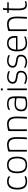

<svg xmlns="http://www.w3.org/2000/svg" viewBox="1952 -2619 675 4619"><g transform="rotate(-90 2289.5 -309.5)"><path d="M233 5Q175 5 137 -13Q99 -31 77.5 -63.5Q56 -96 47.5 -139.5Q39 -183 39 -234Q39 -281 48 -324.5Q57 -368 78.5 -402.5Q100 -437 137.5 -457Q175 -477 232 -477Q273 -477 302 -468.5Q331 -460 351 -444Q355 -439 355.5 -437.5Q356 -436 356 -431V-403Q356 -398 353 -398Q350 -398 347 -401Q330 -420 298 -429.5Q266 -439 234 -439Q189 -439 159.5 -421Q130 -403 113 -372.5Q96 -342 88.5 -305.5Q81 -269 81 -233Q81 -173 95 -127Q109 -81 143 -56Q177 -31 234 -31Q269 -31 295.5 -37.5Q322 -44 344 -54Q349 -58 352 -53L363 -33Q365 -29 363.5 -27.5Q362 -26 359 -25Q337 -9 304 -2Q271 5 233 5Z M631 5Q552 5 508.5 -25.5Q465 -56 448 -110.5Q431 -165 431 -236Q431 -307 449.5 -361.5Q468 -416 512 -446.5Q556 -477 631 -477Q706 -477 749.5 -446.5Q793 -416 812 -361.5Q831 -307 831 -236Q831 -165 813.5 -110.5Q796 -56 753.5 -25.5Q711 5 631 5ZM631 -30Q719 -30 754 -84.5Q789 -139 789 -236Q789 -334 751 -387Q713 -440 631 -440Q549 -440 511 -387Q473 -334 473 -236Q473 -138 508.5 -84Q544 -30 631 -30Z M957 0Q952 0 952 -5Q952 -112 952 -220Q952 -328 952 -435Q952 -440 955 -444Q958 -448 968 -451Q982 -455 1007 -461Q1032 -467 1061.5 -472Q1091 -477 1116 -477Q1190 -477 1230 -447.5Q1270 -418 1285.5 -367Q1301 -316 1301 -253Q1301 -203 1299 -153.5Q1297 -104 1295 -65Q1293 -26 1292 -7Q1290 -2 1288.5 -1Q1287 0 1281 0H1257Q1252 0 1250.5 -1.5Q1249 -3 1250 -8Q1250 -16 1251.5 -41Q1253 -66 1255 -102Q1257 -138 1258 -178.5Q1259 -219 1259 -256Q1259 -312 1244.5 -352.5Q1230 -393 1198.5 -415.5Q1167 -438 1116 -438Q1088 -438 1060.5 -432.5Q1033 -427 1012 -418Q1006 -417 1000 -412.5Q994 -408 994 -397Q994 -333 994 -267.5Q994 -202 994 -136Q994 -70 994 -5Q994 0 989 0Z M1451 0Q1446 0 1446 -5Q1446 -112 1446 -220Q1446 -328 1446 -435Q1446 -440 1449 -444Q1452 -448 1462 -451Q1476 -455 1501 -461Q1526 -467 1555.5 -472Q1585 -477 1610 -477Q1684 -477 1724 -447.5Q1764 -418 1779.5 -367Q1795 -316 1795 -253Q1795 -203 1793 -153.5Q1791 -104 1789 -65Q1787 -26 1786 -7Q1784 -2 1782.5 -1Q1781 0 1775 0H1751Q1746 0 1744.5 -1.5Q1743 -3 1744 -8Q1744 -16 1745.5 -41Q1747 -66 1749 -102Q1751 -138 1752 -178.5Q1753 -219 1753 -256Q1753 -312 1738.5 -352.5Q1724 -393 1692.5 -415.5Q1661 -438 1610 -438Q1582 -438 1554.5 -432.5Q1527 -427 1506 -418Q1500 -417 1494 -412.5Q1488 -408 1488 -397Q1488 -333 1488 -267.5Q1488 -202 1488 -136Q1488 -70 1488 -5Q1488 0 1483 0Z M2096 8Q2048 8 2008 -3Q1968 -14 1944.5 -45Q1921 -76 1921 -134Q1921 -184 1936.5 -216.5Q1952 -249 1978.5 -266.5Q2005 -284 2037 -291Q2069 -298 2099 -298Q2134 -298 2168 -294.5Q2202 -291 2220 -286Q2237 -283 2237 -310Q2237 -382 2203.5 -411.5Q2170 -441 2096 -441Q2056 -441 2022.5 -431.5Q1989 -422 1967 -406Q1964 -404 1961.5 -404Q1959 -404 1959 -407L1955 -435Q1954 -438 1955.5 -439Q1957 -440 1958 -442Q1982 -459 2016.5 -468Q2051 -477 2096 -477Q2158 -477 2194.5 -462.5Q2231 -448 2249.5 -423.5Q2268 -399 2274 -366.5Q2280 -334 2281 -298Q2282 -245 2281.5 -202.5Q2281 -160 2279 -119.5Q2277 -79 2273 -35Q2272 -30 2267 -24.5Q2262 -19 2247 -14Q2232 -8 2213.5 -4Q2195 0 2175 2.5Q2155 5 2135 6.5Q2115 8 2096 8ZM2099 -26Q2109 -26 2129 -27Q2149 -28 2171 -32Q2193 -36 2209.5 -43.5Q2226 -51 2228 -62Q2233 -95 2235 -141Q2237 -187 2237 -226Q2237 -249 2221 -252Q2205 -255 2170.5 -259.5Q2136 -264 2092 -264Q2074 -264 2051.5 -258.5Q2029 -253 2008.5 -239.5Q1988 -226 1975 -200.5Q1962 -175 1962 -134Q1962 -94 1980 -70Q1998 -46 2029.5 -36Q2061 -26 2099 -26Z M2475 -603Q2475 -590 2470.5 -584Q2466 -578 2449 -578Q2433 -578 2427.5 -584Q2422 -590 2422 -603Q2422 -615 2427.5 -621Q2433 -627 2449 -627Q2467 -627 2471 -621Q2475 -615 2475 -603ZM2470 -5Q2470 0 2466 0H2433Q2429 0 2429 -5V-467Q2429 -472 2433 -472H2466Q2470 -472 2470 -467Z M2588 -65Q2588 -68 2590 -68Q2592 -68 2595 -66Q2611 -55 2635.5 -47Q2660 -39 2685.5 -35Q2711 -31 2728 -31Q2761 -31 2790 -42.5Q2819 -54 2837.5 -78.5Q2856 -103 2856 -142Q2856 -186 2825 -203.5Q2794 -221 2727 -227Q2686 -232 2654 -243.5Q2622 -255 2603.5 -279.5Q2585 -304 2585 -343Q2585 -387 2608 -416.5Q2631 -446 2669 -461.5Q2707 -477 2750 -477Q2785 -477 2824.5 -468Q2864 -459 2886 -442Q2888 -440 2888 -439Q2888 -438 2887 -435L2880 -409Q2878 -404 2872 -409Q2854 -423 2818 -432Q2782 -441 2750 -441Q2693 -441 2660 -412.5Q2627 -384 2627 -345Q2627 -304 2659.5 -286.5Q2692 -269 2748 -264Q2783 -260 2810.5 -252.5Q2838 -245 2857.5 -232Q2877 -219 2886.5 -197.5Q2896 -176 2896 -143Q2896 -101 2881 -72.5Q2866 -44 2840 -27Q2814 -10 2783.5 -2.5Q2753 5 2722 5Q2708 5 2683 1Q2658 -3 2631.5 -10.5Q2605 -18 2587 -29Q2584 -31 2583 -32Q2582 -33 2583 -36Z M2974 -65Q2974 -68 2976 -68Q2978 -68 2981 -66Q2997 -55 3021.5 -47Q3046 -39 3071.5 -35Q3097 -31 3114 -31Q3147 -31 3176 -42.5Q3205 -54 3223.5 -78.5Q3242 -103 3242 -142Q3242 -186 3211 -203.5Q3180 -221 3113 -227Q3072 -232 3040 -243.5Q3008 -255 2989.5 -279.5Q2971 -304 2971 -343Q2971 -387 2994 -416.5Q3017 -446 3055 -461.5Q3093 -477 3136 -477Q3171 -477 3210.5 -468Q3250 -459 3272 -442Q3274 -440 3274 -439Q3274 -438 3273 -435L3266 -409Q3264 -404 3258 -409Q3240 -423 3204 -432Q3168 -441 3136 -441Q3079 -441 3046 -412.5Q3013 -384 3013 -345Q3013 -304 3045.5 -286.5Q3078 -269 3134 -264Q3169 -260 3196.5 -252.5Q3224 -245 3243.5 -232Q3263 -219 3272.5 -197.5Q3282 -176 3282 -143Q3282 -101 3267 -72.5Q3252 -44 3226 -27Q3200 -10 3169.5 -2.5Q3139 5 3108 5Q3094 5 3069 1Q3044 -3 3017.5 -10.5Q2991 -18 2973 -29Q2970 -31 2969 -32Q2968 -33 2969 -36Z M3363 -237Q3363 -284 3372 -327Q3381 -370 3402 -404Q3423 -438 3460.5 -457.5Q3498 -477 3556 -477Q3615 -477 3650.5 -459.5Q3686 -442 3704.5 -412.5Q3723 -383 3729 -347.5Q3735 -312 3735 -276Q3735 -241 3728.5 -234Q3722 -227 3710 -227H3416Q3414 -227 3409.5 -225Q3405 -223 3405 -214Q3406 -160 3421 -118.5Q3436 -77 3470.5 -53.5Q3505 -30 3560 -30Q3594 -30 3633 -37.5Q3672 -45 3701 -60Q3707 -64 3710.5 -64.5Q3714 -65 3717 -60L3725 -43Q3727 -40 3726 -38.5Q3725 -37 3722 -34Q3690 -15 3646.5 -5Q3603 5 3557 5Q3497 5 3459 -13.5Q3421 -32 3400 -65Q3379 -98 3371 -142Q3363 -186 3363 -237ZM3692 -282Q3692 -322 3681.5 -358.5Q3671 -395 3642 -418Q3613 -441 3556 -441Q3514 -441 3485.5 -425.5Q3457 -410 3440 -385Q3423 -360 3415.5 -331.5Q3408 -303 3406 -277Q3406 -269 3407.5 -265.5Q3409 -262 3417 -262H3672Q3682 -262 3687 -265.5Q3692 -269 3692 -282Z M3856 0Q3851 0 3851 -5Q3851 -112 3851 -220Q3851 -328 3851 -435Q3851 -440 3854 -444Q3857 -448 3867 -451Q3881 -455 3906 -461Q3931 -467 3960.5 -472Q3990 -477 4015 -477Q4089 -477 4129 -447.5Q4169 -418 4184.5 -367Q4200 -316 4200 -253Q4200 -203 4198 -153.5Q4196 -104 4194 -65Q4192 -26 4191 -7Q4189 -2 4187.5 -1Q4186 0 4180 0H4156Q4151 0 4149.5 -1.5Q4148 -3 4149 -8Q4149 -16 4150.5 -41Q4152 -66 4154 -102Q4156 -138 4157 -178.5Q4158 -219 4158 -256Q4158 -312 4143.5 -352.5Q4129 -393 4097.5 -415.5Q4066 -438 4015 -438Q3987 -438 3959.5 -432.5Q3932 -427 3911 -418Q3905 -417 3899 -412.5Q3893 -408 3893 -397Q3893 -333 3893 -267.5Q3893 -202 3893 -136Q3893 -70 3893 -5Q3893 0 3888 0Z M4485 0Q4427 0 4398.5 -25.5Q4370 -51 4361 -97Q4352 -140 4352 -187.5Q4352 -235 4352 -287Q4352 -323 4353 -358Q4354 -393 4356 -428Q4356 -437 4348 -437H4292Q4291 -437 4289.5 -439Q4288 -441 4288 -442V-467Q4288 -468 4289.5 -470Q4291 -472 4293 -472H4348Q4353 -472 4354.5 -473.5Q4356 -475 4357 -481L4361 -571Q4361 -576 4365 -576H4398Q4400 -576 4401.5 -575Q4403 -574 4403 -571L4399 -482Q4398 -477 4400 -474.5Q4402 -472 4406 -472H4540Q4543 -472 4544 -471Q4545 -470 4545 -467V-442Q4545 -442 4543.5 -439.5Q4542 -437 4540 -437H4406Q4404 -437 4401 -435Q4398 -433 4398 -428Q4397 -392 4395.5 -355.5Q4394 -319 4394 -282Q4394 -239 4394 -193Q4394 -147 4404 -103Q4411 -70 4430 -52.5Q4449 -35 4492 -35Q4508 -35 4523.5 -38.5Q4539 -42 4555 -48Q4560 -51 4561.5 -50Q4563 -49 4565 -46L4572 -26Q4574 -22 4571.5 -19.5Q4569 -17 4563 -14Q4553 -10 4536.5 -6.5Q4520 -3 4505.5 -1.5Q4491 0 4485 0Z"/></g></svg>

Font: Glory ExtraLight
Style: Regular
Weight: 250
Version: Version 1.011